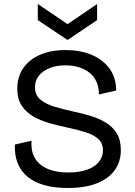

<svg xmlns="http://www.w3.org/2000/svg" viewBox="-20 -922 673 955"><path d="M316 13Q251 13 201 -1Q151 -15 117.5 -42.5Q84 -70 68 -110Q52 -150 54 -203L137 -222Q133 -169 154.5 -134Q176 -99 218.5 -81.5Q261 -64 319 -64Q375 -64 413.5 -78Q452 -92 472 -117Q492 -142 492 -174Q492 -210 468.5 -231Q445 -252 406.5 -264Q368 -276 322 -286Q275 -296 229.5 -308.5Q184 -321 147 -342Q110 -363 88 -396.5Q66 -430 66 -481Q66 -540 95.5 -583Q125 -626 179 -649.5Q233 -673 306 -673Q378 -673 434 -650Q490 -627 523.5 -582.5Q557 -538 558 -472L472 -452Q472 -488 460 -515Q448 -542 425.5 -560Q403 -578 372.5 -587.5Q342 -597 304 -597Q260 -597 226 -583Q192 -569 173 -545Q154 -521 154 -488Q154 -449 181 -426.5Q208 -404 252 -391Q296 -378 346 -367Q389 -358 430.5 -345.5Q472 -333 506 -312.5Q540 -292 560.5 -259Q581 -226 581 -175Q581 -118 551 -76Q521 -34 462.5 -10.5Q404 13 316 13ZM168 -902 316 -802 463 -902V-822L316 -723L168 -822Z"/></svg>

Font: Bricolage Grotesque 17pt
Style: Regular
Weight: 400
Version: Version 1.001;gftools[0.9.33.dev8+g029e19f]